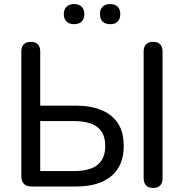

<svg xmlns="http://www.w3.org/2000/svg" viewBox="-20 -918 905 945"><path d="M135 0Q111 0 98 -13Q85 -26 85 -50V-664Q85 -688 97 -700Q109 -712 131 -712Q154 -712 166 -700Q178 -688 178 -664V-398H354Q428 -398 481 -375.5Q534 -353 561.5 -309.5Q589 -266 589 -200Q589 -102 527.5 -51Q466 0 354 0ZM178 -76H344Q422 -76 460 -106.5Q498 -137 498 -199Q498 -262 460 -292Q422 -322 344 -322H178ZM734 7Q711 7 699 -5.5Q687 -18 687 -41V-664Q687 -688 699 -700Q711 -712 734 -712Q756 -712 768 -700Q780 -688 780 -664V-41Q780 -18 768.5 -5.5Q757 7 734 7ZM522 -799Q498 -799 485 -812Q472 -825 472 -849Q472 -872 485 -885Q498 -898 522 -898Q546 -898 559 -885Q572 -872 572 -849Q572 -825 559.5 -812Q547 -799 522 -799ZM345 -799Q321 -799 307.5 -812Q294 -825 294 -849Q294 -872 307.5 -885Q321 -898 345 -898Q369 -898 382 -885Q395 -872 395 -849Q395 -825 382 -812Q369 -799 345 -799Z"/></svg>

Font: Nunito Medium
Style: Regular
Weight: 500
Designer: Vernon Adams
Foundry: Vernon Adams
Version: Version 3.602